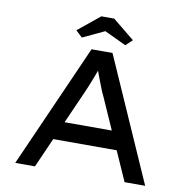

<svg xmlns="http://www.w3.org/2000/svg" viewBox="-94 -982 1052 1074"><g transform="rotate(10 432.0 -445.5)"><path d="M63 0 373 -700H492L801 0H684L482 -456Q475 -469 466.5 -491Q458 -513 448.5 -537.5Q439 -562 430.5 -585.5Q422 -609 416 -626L444 -627Q436 -606 427.5 -583Q419 -560 410 -536.5Q401 -513 392 -491.5Q383 -470 375 -452L175 0ZM199 -168 240 -272H613L643 -168ZM308 -755 271 -790 395 -891H468L592 -790L555 -755L417 -820H446Z"/></g></svg>

Font: Lexend Giga
Style: Regular
Weight: 400
Designer: Bonnie Shaver-Troup, Thomas Jockin
Foundry: Lexend
Version: Version 1.007